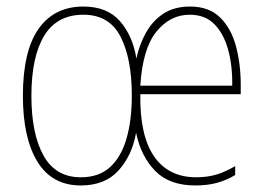

<svg xmlns="http://www.w3.org/2000/svg" viewBox="-20 -650 808 587"><path d="M561 -630Q619 -630 653 -596.5Q687 -563 701.5 -508.5Q716 -454 716 -391V-362H409Q407 -236 451 -172Q495 -108 580 -108Q612 -108 639 -115.5Q666 -123 699 -142V-115Q673 -99 643.5 -91Q614 -83 577 -83Q498 -83 454.5 -127.5Q411 -172 396 -244Q384 -175 342.5 -129Q301 -83 227 -83Q139 -83 94.5 -155.5Q50 -228 50 -357Q50 -494 98 -562Q146 -630 235 -630Q308 -630 347 -585Q386 -540 397 -471Q406 -514 426.5 -550.5Q447 -587 480 -608.5Q513 -630 561 -630ZM235 -605Q154 -605 115 -540.5Q76 -476 76 -357Q76 -241 113 -174.5Q150 -108 227 -108Q283 -108 317 -139.5Q351 -171 367 -227Q383 -283 383 -358Q383 -471 348.5 -538Q314 -605 235 -605ZM560 -605Q500 -605 458 -553Q416 -501 409 -388H690Q691 -449 677.5 -498Q664 -547 635.5 -576Q607 -605 560 -605Z"/></svg>

Font: Noto Sans Telugu UI Condensed Thin
Style: Regular
Weight: 100
Width: 3
Designer: Jelle Bosma - Monotype Design Team
Foundry: Monotype Imaging Inc.
Version: Version 2.005; ttfautohint (v1.8.4.7-5d5b)